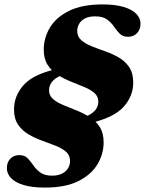

<svg xmlns="http://www.w3.org/2000/svg" viewBox="-20 -710 656 869"><path d="M268 -372.5Q244.5 -364.5 230 -353.5Q215.5 -342.5 208.8 -329.2Q202 -316 202 -301.5Q202 -277.5 219.8 -262Q237.5 -246.5 265.8 -234.8Q294 -223 325.5 -210.5Q357 -198 385.2 -180.5Q413.5 -163 431.2 -135.5Q449 -108 449 -65.5Q449 -13 421 33.8Q393 80.5 334.5 109.8Q276 139 183 139Q124 139 86 127.2Q48 115.5 29.5 95.5Q11 75.5 11 51.5Q11 25 26.5 8.5Q42 -8 67.5 -8Q91 -8 104.8 6Q118.5 20 131 38.5Q143.5 57 162.8 71Q182 85 216 85Q244 85 262 75.2Q280 65.5 288.5 50.5Q297 35.5 297 19Q297 -7.5 278.8 -23.2Q260.5 -39 231.5 -50.5Q202.5 -62 170.2 -73.5Q138 -85 109.2 -101.8Q80.5 -118.5 62 -145.5Q43.5 -172.5 43.5 -215Q43.5 -277.5 88.2 -326.5Q133 -375.5 242.5 -399ZM425 -250Q425 -274 407.2 -289.2Q389.5 -304.5 361.2 -316.2Q333 -328 301.5 -340.5Q270 -353 241.8 -370.8Q213.5 -388.5 195.8 -416Q178 -443.5 178 -485.5Q178 -538 205.8 -584.8Q233.5 -631.5 292.5 -660.8Q351.5 -690 444 -690Q502.5 -690 540.8 -678.2Q579 -666.5 597.5 -646.8Q616 -627 616 -603Q616 -576.5 600.2 -560Q584.5 -543.5 559.5 -543.5Q536 -543.5 522.2 -557.2Q508.5 -571 495.8 -589.8Q483 -608.5 464 -622.2Q445 -636 411 -636Q383 -636 365 -626.8Q347 -617.5 338.2 -602.2Q329.5 -587 329.5 -570Q329.5 -544 348 -528Q366.5 -512 395.2 -500.5Q424 -489 456.2 -477.8Q488.5 -466.5 517.5 -449.8Q546.5 -433 564.8 -406Q583 -379 583 -336Q583 -274 538.2 -225.2Q493.5 -176.5 384.5 -152L359 -179Q382.5 -187.5 397 -198.2Q411.5 -209 418.2 -222Q425 -235 425 -250Z"/></svg>

Font: Newsreader 24pt ExtraBold
Style: Italic
Weight: 800
Italic angle: -17°
Designer: Hugues Gentile
Foundry: Production Type
Version: Version 1.003